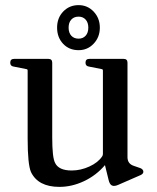

<svg xmlns="http://www.w3.org/2000/svg" viewBox="-20 -720 614 750"><path d="M287 -524Q250 -524 226.5 -549Q203 -574 203 -612Q203 -650 227 -675Q251 -700 287 -700Q322 -700 346 -674.5Q370 -649 370 -612Q370 -575 346 -549.5Q322 -524 287 -524ZM287 -655Q269 -655 258.5 -643.5Q248 -632 248 -612Q248 -592 258.5 -580.5Q269 -569 287 -569Q304 -569 314.5 -580.5Q325 -592 325 -612Q325 -632 314.5 -643.5Q304 -655 287 -655ZM529 -63Q540 -58 540 -49Q540 -41 529 -36L442 2Q426 9 417 4.5Q408 0 404 -18L390 -75Q356 -35 308.5 -12.5Q261 10 212 10Q129 10 101 -48Q88 -78 88 -179V-444Q88 -450 83 -450L33 -460Q20 -462 20 -475Q20 -490 35 -490H169Q184 -490 184 -475V-183Q184 -105 195 -84Q209 -54 260 -54Q295 -54 329 -69.5Q363 -85 379 -109Q382 -113 382 -119V-444Q382 -450 377 -450L327 -460Q314 -462 314 -475Q314 -490 329 -490H463Q478 -490 478 -475V-106Q478 -80 503 -72Z"/></svg>

Font: Caslon OS
Style: Regular
Weight: 400
Designer: Alfredo Marco Pradil
Foundry: Hanken Design Co.
Version: Version 1.000;PS 001.000;hotconv 1.0.88;makeotf.lib2.5.64775